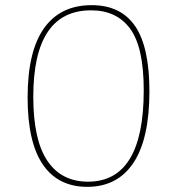

<svg xmlns="http://www.w3.org/2000/svg" viewBox="-20 -718 688 744"><path d="M87 -340Q87 -519 150.5 -608.5Q214 -698 335 -698Q448 -698 503.5 -617Q559 -536 559 -364Q559 -180 497 -87Q435 6 318 6Q205 6 146 -80.5Q87 -167 87 -340ZM537 -368Q537 -535 484.5 -606.5Q432 -678 333 -678Q109 -678 109 -343Q109 -176 163.5 -95Q218 -14 321 -14Q537 -14 537 -368Z"/></svg>

Font: Bitter Pro Thin
Style: Regular
Weight: 250
Designer: Sol Matas, and Bitter project Authors
Foundry: Sol Matas
Version: Version 1.010